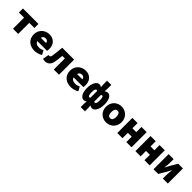

<svg xmlns="http://www.w3.org/2000/svg" viewBox="454 -2506 4492 4492"><g transform="rotate(45 2700.0 -260.0)"><path d="M214 0V-366H44V-500H556V-366H386V0Z M930 12Q871 12 819.5 -5.5Q768 -23 730.5 -56.5Q693 -90 671.5 -139Q650 -188 650 -250Q650 -311 672 -360Q694 -409 730.5 -442.5Q767 -476 814.5 -494Q862 -512 912 -512Q971 -512 1015.5 -493Q1060 -474 1090 -441Q1120 -408 1135 -364Q1150 -320 1150 -270Q1150 -247 1147.5 -227Q1145 -207 1143 -198H822Q833 -156 866 -137Q899 -118 954 -118Q984 -118 1012.5 -125.5Q1041 -133 1074 -148L1130 -46Q1085 -17 1031 -2.5Q977 12 930 12ZM918 -382Q844 -382 823 -310H998Q987 -382 918 -382Z M1273 12Q1238 12 1208 0L1236 -154Q1242 -152 1248 -151Q1254 -150 1262 -150Q1280 -150 1293 -164Q1306 -178 1311 -213Q1321 -285 1328.5 -356.5Q1336 -428 1344 -500H1736V0H1564V-366H1480Q1474 -316 1468 -265Q1462 -214 1454 -164Q1441 -79 1396.5 -33.5Q1352 12 1273 12Z M2130 12Q2071 12 2019.5 -5.5Q1968 -23 1930.5 -56.5Q1893 -90 1871.5 -139Q1850 -188 1850 -250Q1850 -311 1872 -360Q1894 -409 1930.5 -442.5Q1967 -476 2014.5 -494Q2062 -512 2112 -512Q2171 -512 2215.5 -493Q2260 -474 2290 -441Q2320 -408 2335 -364Q2350 -320 2350 -270Q2350 -247 2347.5 -227Q2345 -207 2343 -198H2022Q2033 -156 2066 -137Q2099 -118 2154 -118Q2184 -118 2212.5 -125.5Q2241 -133 2274 -148L2330 -46Q2285 -17 2231 -2.5Q2177 12 2130 12ZM2118 -382Q2044 -382 2023 -310H2198Q2187 -382 2118 -382Z M2630 176V60L2636 -15Q2619 -5 2600.5 3.5Q2582 12 2562 12Q2529 12 2502.5 -6Q2476 -24 2457 -58Q2438 -92 2428 -140.5Q2418 -189 2418 -250Q2418 -311 2430.5 -360Q2443 -409 2463.5 -442.5Q2484 -476 2509.5 -494Q2535 -512 2562 -512Q2587 -512 2604 -504.5Q2621 -497 2636 -488L2630 -560V-696H2770V-560L2764 -483Q2783 -494 2804.5 -503Q2826 -512 2848 -512Q2878 -512 2902.5 -494Q2927 -476 2945 -443Q2963 -410 2972.5 -363Q2982 -316 2982 -258Q2982 -193 2969.5 -143Q2957 -93 2936.5 -58.5Q2916 -24 2889 -6Q2862 12 2834 12Q2814 12 2797.5 5.5Q2781 -1 2764 -12L2770 60V176ZM2612 -128Q2626 -128 2636 -144V-358Q2624 -372 2608 -372Q2591 -372 2577.5 -345Q2564 -318 2564 -252Q2564 -184 2577 -156Q2590 -128 2612 -128ZM2788 -128Q2809 -128 2822.5 -156Q2836 -184 2836 -256Q2836 -318 2825.5 -345Q2815 -372 2792 -372Q2784 -372 2777.5 -367.5Q2771 -363 2764 -356V-142Q2778 -128 2788 -128Z M3300 12Q3250 12 3203.5 -5.5Q3157 -23 3121 -56.5Q3085 -90 3063.5 -139Q3042 -188 3042 -250Q3042 -312 3063.5 -361Q3085 -410 3121 -443.5Q3157 -477 3203.5 -494.5Q3250 -512 3300 -512Q3349 -512 3395.5 -494.5Q3442 -477 3478 -443.5Q3514 -410 3536 -361Q3558 -312 3558 -250Q3558 -188 3536 -139Q3514 -90 3478 -56.5Q3442 -23 3395.5 -5.5Q3349 12 3300 12ZM3300 -126Q3344 -126 3363 -159.5Q3382 -193 3382 -250Q3382 -307 3363 -340.5Q3344 -374 3300 -374Q3256 -374 3237 -340.5Q3218 -307 3218 -250Q3218 -193 3237 -159.5Q3256 -126 3300 -126Z M3664 0V-500H3836V-328H3964V-500H4136V0H3964V-178H3836V0Z M4264 0V-500H4436V-328H4564V-500H4736V0H4564V-178H4436V0Z M4863 0V-500H5029V-387Q5029 -350 5024.5 -303.5Q5020 -257 5015 -212H5018Q5029 -235 5045.5 -264.5Q5062 -294 5073 -316L5181 -500H5337V0H5171V-113Q5171 -150 5176 -196Q5181 -242 5186 -288H5182Q5171 -265 5155 -235Q5139 -205 5128 -184L5019 0Z"/></g></svg>

Font: Source Code Pro Black
Style: Regular
Weight: 900
Monospace: yes
Designer: Paul D. Hunt, Teo Tuominen
Foundry: Adobe Systems Incorporated
Version: Version 2.030;PS 1.000;hotconv 16.6.51;makeotf.lib2.5.65220